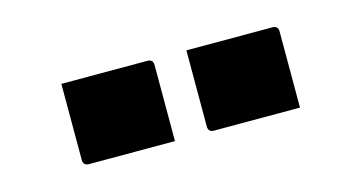

<svg xmlns="http://www.w3.org/2000/svg" viewBox="-35 -867 669 356"><g transform="rotate(-15 300.0 -689.5)"><path d="M92 -768H257Q268 -768 268 -757V-611H103Q92 -611 92 -622ZM332 -768H497Q508 -768 508 -757V-611H343Q332 -611 332 -622Z"/></g></svg>

Font: Recursive Mn Lnr St XBk
Style: Regular
Weight: 1000
Monospace: yes
Version: Version 1.079;hotconv 1.0.112;makeotfexe 2.5.65598; ttfautoh